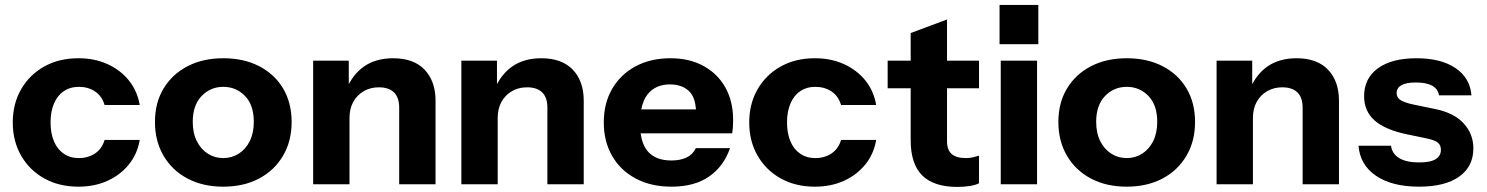

<svg xmlns="http://www.w3.org/2000/svg" viewBox="-20 -740 5941 767"><path d="M359.6 -126.9C341.1 -114.7 319.8 -108.5 295.2 -108.5C272 -108.5 251.9 -114.3 234.8 -125.9C217.6 -137.6 204.6 -154 195.6 -175.3C186.5 -196.6 182 -221.8 182 -250.8C182 -279.9 186.5 -305 195.6 -326.3C204.6 -347.6 217.6 -364.1 234.8 -375.7C251.9 -387.3 272 -393.1 295.2 -393.1C319.8 -393.1 341.1 -387 359.6 -374.7C378 -362.5 390.8 -344.4 397.9 -320.5H538.2C531.8 -357.9 517.4 -390.5 495.1 -418.3C472.9 -446 444.5 -467.8 410 -483.6C375.4 -499.4 336.6 -507.3 293.3 -507.3C241.7 -507.3 196.2 -496.4 156.8 -474.4C117.6 -452.5 86.7 -422.1 64.4 -383.4C42.1 -344.7 31 -300.5 31 -250.8C31 -201.1 42.1 -156.9 64.4 -118.2C86.7 -79.5 117.5 -49.2 156.8 -27.2C196.2 -5.3 241.8 5.7 293.3 5.7C336.6 5.7 375.4 -2.2 410 -18C444.5 -33.8 472.8 -55.6 495.1 -83.4C517.5 -111.1 531.8 -143.7 538.2 -181.1H397.9C390.8 -157.2 378 -139.2 359.6 -126.9Z M1111.1 -386.3C1088.6 -424.4 1056.7 -454.1 1015.7 -475.4C974.7 -496.7 926.7 -507.3 872 -507.3C817.8 -507.3 770.2 -496.7 729.2 -475.4C688.1 -454.1 656.3 -424.4 633.4 -386.3C610.4 -348.3 599 -303.7 599 -252.8C599 -201.8 610.4 -156.8 633.4 -117.7C656.3 -78.7 688.2 -48.4 729.2 -26.7C770.2 -5 817.8 5.7 872 5.7C926.2 5.7 973.8 -5.1 1014.8 -26.7C1055.8 -48.4 1087.7 -78.7 1110.6 -117.7C1133.6 -156.8 1145 -201.8 1145 -252.8C1145 -303.7 1133.7 -348.3 1111.1 -386.3ZM977.6 -175.8C966.5 -154.2 951.9 -137.6 933.5 -126C915 -114.3 894.6 -108.5 872 -108.5C849.3 -108.5 828.9 -114.3 810.5 -126C792 -137.6 777.4 -154.2 766.5 -175.8C755.4 -197.4 750 -223.4 750 -253.7C750 -297.6 761.8 -331.8 785.3 -356.3C808.9 -380.9 837.8 -393.1 872 -393.1C906.2 -393.1 935 -381 958.6 -356.8C982.1 -332.6 993.9 -298.2 993.9 -253.7C993.9 -223.4 988.4 -197.4 977.5 -175.8Z M1676.4 -461.4C1647.4 -492 1605.4 -507.3 1550.5 -507.3C1504.7 -507.3 1466.1 -496.5 1434.8 -474.9C1408.5 -456.8 1388.9 -432.4 1373.3 -404.1V-497.7H1231V-4H1376.2V-269.2C1376.2 -293.7 1381.2 -315 1391.3 -333.1C1401.3 -351.2 1415.2 -365.4 1432.9 -375.7C1450.6 -386 1470.8 -391.2 1493.4 -391.2C1519.9 -391.2 1540 -384.4 1553.9 -370.9C1567.8 -357.3 1574.7 -337 1574.7 -309.9V-4H1719.9V-337.9C1719.9 -389.6 1705.4 -430.7 1676.4 -461.4Z M2268.4 -461.4C2239.4 -492 2197.4 -507.3 2142.5 -507.3C2096.7 -507.3 2058.1 -496.5 2026.8 -474.9C2000.5 -456.8 1980.9 -432.4 1965.3 -404.1V-497.7H1823V-4H1968.2V-269.2C1968.2 -293.7 1973.2 -315 1983.3 -333.1C1993.3 -351.2 2007.2 -365.4 2024.9 -375.7C2042.6 -386 2062.8 -391.2 2085.4 -391.2C2111.9 -391.2 2132 -384.4 2145.9 -370.9C2159.8 -357.3 2166.7 -337 2166.7 -309.9V-4H2311.9V-337.9C2311.9 -389.6 2297.4 -430.7 2268.4 -461.4Z M2877.9 -390.2C2857.3 -427 2828.2 -455.7 2790.8 -476.3C2753.4 -497 2709.2 -507.3 2658.2 -507.3C2605.3 -507.3 2558.8 -496.5 2518.7 -474.9C2478.6 -453.3 2447.6 -423.3 2425.3 -384.9C2403.1 -346.5 2392 -301.8 2392 -250.8C2392 -200.5 2403.1 -156 2425.3 -117.2C2447.6 -78.5 2479 -48.4 2519.8 -26.7C2560.4 -5 2608.2 5.7 2663 5.7C2724.3 5.7 2774.4 -8 2813.5 -35.4C2852.4 -62.9 2880.1 -100.5 2896.2 -148.2H2759.8C2751.4 -130.8 2738.8 -118.2 2722 -110.5C2705.2 -102.7 2685.2 -98.9 2662 -98.9C2620 -98.9 2588.6 -111.1 2567.6 -135.6C2552.8 -153 2543.4 -177.1 2539.1 -207.3H2904.9C2906.2 -215 2907.1 -223.2 2907.8 -231.9C2908.4 -240.7 2908.7 -250.2 2908.7 -260.5C2908.7 -310.2 2898.4 -353.4 2877.8 -390.2ZM2541.7 -303.1C2546.7 -327.9 2555.1 -348.6 2567.7 -364.1C2588.7 -389.9 2618.2 -402.8 2656.3 -402.8C2689.2 -402.8 2715.1 -393.3 2734.2 -374.2C2750.1 -358.4 2757.7 -333.5 2760.4 -303.1Z M3301.6 -126.9C3283.1 -114.7 3261.8 -108.5 3237.2 -108.5C3214 -108.5 3193.9 -114.3 3176.8 -125.9C3159.6 -137.6 3146.6 -154 3137.6 -175.3C3128.5 -196.6 3124 -221.8 3124 -250.8C3124 -279.9 3128.5 -305 3137.6 -326.3C3146.6 -347.6 3159.6 -364.1 3176.8 -375.7C3193.9 -387.3 3214 -393.1 3237.2 -393.1C3261.8 -393.1 3283.1 -387 3301.6 -374.7C3320 -362.5 3332.8 -344.4 3339.9 -320.5H3480.2C3473.8 -357.9 3459.4 -390.5 3437.1 -418.3C3414.9 -446 3386.5 -467.8 3352 -483.6C3317.4 -499.4 3278.6 -507.3 3235.3 -507.3C3183.7 -507.3 3138.2 -496.4 3098.8 -474.4C3059.6 -452.5 3028.7 -422.1 3006.4 -383.4C2984.1 -344.7 2973 -300.5 2973 -250.8C2973 -201.1 2984.1 -156.9 3006.4 -118.2C3028.7 -79.5 3059.5 -49.2 3098.8 -27.2C3138.2 -5.3 3183.8 5.7 3235.3 5.7C3278.6 5.7 3317.4 -2.2 3352 -18C3386.5 -33.8 3414.8 -55.6 3437.1 -83.4C3459.5 -111.1 3473.8 -143.7 3480.2 -181.1H3339.9C3332.8 -157.2 3320 -139.2 3301.6 -126.9Z M3891 -387.3V-497.7H3763.2V-662.2L3618 -608V-497.7H3526V-387.3H3618V-179.2C3618 -116.6 3633.3 -70 3663.9 -39.3C3694.6 -8.7 3741.5 6.7 3804.8 6.7C3823.5 6.7 3840.4 5.4 3855.6 2.8C3870.8 0.2 3882.5 -3.3 3890.9 -7.9V-118.2C3882.5 -115.6 3874.2 -113.4 3865.8 -111.4C3857.4 -109.5 3848.3 -108.5 3838.7 -108.5C3812.9 -108.5 3793.8 -114 3781.5 -125C3769.4 -135.9 3763.2 -152.4 3763.2 -174.4V-387.3Z M4122.9 -4V-497.7H3977.8V-4ZM4127.9 -563.5V-720.3H3973V-563.5Z M4720.1 -386.3C4697.6 -424.4 4665.7 -454.1 4624.7 -475.4C4583.7 -496.7 4535.7 -507.3 4481 -507.3C4426.8 -507.3 4379.2 -496.7 4338.2 -475.4C4297.1 -454.1 4265.3 -424.4 4242.4 -386.3C4219.4 -348.3 4208 -303.7 4208 -252.8C4208 -201.8 4219.4 -156.8 4242.4 -117.7C4265.3 -78.7 4297.2 -48.4 4338.2 -26.7C4379.2 -5 4426.8 5.7 4481 5.7C4535.2 5.7 4582.8 -5.1 4623.8 -26.7C4664.8 -48.4 4696.7 -78.7 4719.6 -117.7C4742.6 -156.8 4754 -201.8 4754 -252.8C4754 -303.7 4742.7 -348.3 4720.1 -386.3ZM4586.6 -175.8C4575.5 -154.2 4560.9 -137.6 4542.5 -126C4524 -114.3 4503.6 -108.5 4481 -108.5C4458.3 -108.5 4437.9 -114.3 4419.5 -126C4401 -137.6 4386.4 -154.2 4375.5 -175.8C4364.4 -197.4 4359 -223.4 4359 -253.7C4359 -297.6 4370.8 -331.8 4394.3 -356.3C4417.9 -380.9 4446.8 -393.1 4481 -393.1C4515.2 -393.1 4544 -381 4567.6 -356.8C4591.1 -332.6 4602.9 -298.2 4602.9 -253.7C4602.9 -223.4 4597.4 -197.4 4586.5 -175.8Z M5285.4 -461.4C5256.4 -492 5214.4 -507.3 5159.5 -507.3C5113.7 -507.3 5075.1 -496.5 5043.8 -474.9C5017.5 -456.8 4997.9 -432.4 4982.3 -404.1V-497.7H4840V-4H4985.2V-269.2C4985.2 -293.7 4990.2 -315 5000.3 -333.1C5010.3 -351.2 5024.2 -365.4 5041.9 -375.7C5059.6 -386 5079.8 -391.2 5102.4 -391.2C5128.9 -391.2 5149 -384.4 5162.9 -370.9C5176.8 -357.3 5183.7 -337 5183.7 -309.9V-4H5328.9V-337.9C5328.9 -389.6 5314.4 -430.7 5285.4 -461.4Z M5827.7 -246.5C5802.2 -274.5 5764.7 -293.7 5715 -304.1L5625.9 -322.5C5602.1 -327.5 5585 -333.6 5574.6 -340.4C5564.3 -347.1 5559.2 -356.3 5559.2 -367.9C5559.2 -381.5 5565.4 -392 5578 -399.4C5590.6 -406.8 5609.9 -410.5 5635.6 -410.5C5664.1 -410.5 5685.9 -406.2 5701.4 -397.5C5716.9 -388.8 5725.9 -376 5728.5 -359.2H5858.2C5854.3 -405.7 5833.1 -442 5794.3 -468.1C5755.6 -494.3 5703.7 -507.3 5638.4 -507.3C5572.7 -507.3 5521.3 -493.9 5484.5 -467.2C5447.7 -440.4 5429.3 -403.1 5429.3 -355.4C5429.3 -316 5443.2 -283.9 5471 -259C5498.7 -234.2 5541.9 -215.7 5600.7 -203.4L5680.1 -186.9C5701.3 -182.4 5715.9 -176.8 5724.1 -170C5732.2 -163.2 5736.1 -153.7 5736.1 -141.4C5736.1 -125.3 5729.2 -112.9 5715.3 -104.2C5701.4 -95.5 5679.3 -91.1 5649 -91.1C5615.4 -91.1 5589.1 -96.8 5570.1 -108C5551.1 -119.3 5539.9 -135.9 5536.7 -157.9H5407C5410.9 -106.9 5434.1 -66.9 5476.7 -37.9C5519.3 -8.8 5576.7 5.7 5649 5.7C5718 5.7 5771.5 -7.7 5809.2 -34.5C5846.9 -61.3 5865.8 -98.9 5865.8 -147.2C5865.8 -185.3 5853.1 -218.4 5827.5 -246.5Z"/></svg>

Font: Diatome
Style: Bold
Weight: 700
Designer: 15.100.17
Foundry: 15.100.17
Version: Version 1.004;Fontself Maker 3.5.8